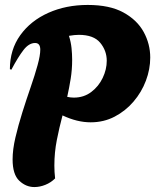

<svg xmlns="http://www.w3.org/2000/svg" viewBox="-20 -753 653 777"><path d="M119 4Q85 4 58 -21.5Q31 -47 31 -108Q31 -148 42.5 -197Q54 -246 70.5 -298.5Q87 -351 104 -400Q121 -449 132 -489Q143 -529 143 -552Q143 -579 122 -579Q97 -579 75 -550.5Q53 -522 26 -471L20 -473Q20 -552 62 -610.5Q104 -669 175.5 -701Q247 -733 335 -733Q424 -733 479.5 -702.5Q535 -672 561.5 -623.5Q588 -575 588 -520Q588 -473 570.5 -426.5Q553 -380 520.5 -342Q488 -304 444 -281Q400 -258 347 -258Q292 -258 233 -286Q220 -237 210 -186.5Q200 -136 200 -83Q200 -57 203 -31Q186 -14 163.5 -5Q141 4 119 4ZM279 -358Q319 -358 349 -380.5Q379 -403 395.5 -437.5Q412 -472 412 -507Q412 -548 385.5 -580Q359 -612 299 -612Q291 -612 280.5 -611Q270 -610 259 -608Q267 -583 269.5 -558.5Q272 -534 272 -511Q272 -471 266 -434Q260 -397 252 -361Q266 -358 279 -358Z"/></svg>

Font: Agbalumo
Style: Regular
Weight: 400
Designer: Raphael Alegbeleye
Foundry: Sorkin Type Co.
Version: Version 1.000; ttfautohint (v1.8.4)